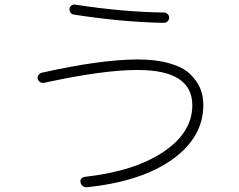

<svg xmlns="http://www.w3.org/2000/svg" viewBox="-20 -781 1040 835"><path d="M171.9 -420.9Q163.1 -418.9 154.8 -423.8Q146.5 -428.7 144 -438Q141.6 -447.3 147.5 -455.1Q153.3 -462.9 162.1 -464.8Q414.1 -521.5 577.1 -522.5Q659.2 -522.5 717.8 -505.4Q776.4 -488.3 806.6 -459Q836.9 -429.7 850.6 -397Q864.3 -364.3 864.3 -325.2Q864.3 -183.6 729 -87.4Q593.8 8.8 358.4 33.2Q348.6 34.2 340.3 28.3Q332 22.5 330.1 11.7Q328.1 2.9 333.5 -3.9Q338.9 -10.7 347.7 -11.7Q565.4 -36.1 690.9 -120.6Q816.4 -205.1 816.4 -323.2Q816.4 -477.5 576.2 -476.6Q426.8 -476.6 171.9 -420.9ZM307.6 -760.7Q517.6 -728.5 693.4 -726.6Q702.1 -726.6 709 -719.7Q715.8 -712.9 715.8 -704.1Q715.8 -695.3 709 -688.5Q702.1 -681.6 693.4 -681.6Q511.7 -684.6 299.8 -717.8Q291 -719.7 286.1 -727.1Q281.2 -734.4 282.2 -743.2Q283.2 -752 291 -757.3Q298.8 -762.7 307.6 -760.7Z"/></svg>

Font: Rounded-X Mgen+ 1m light
Style: Regular
Weight: 200
Designer: [Source Han Sans]
Ryoko NISHIZUKA  (kana & ideographs); Paul D. Hunt (Latin, Greek & Cyrillic); Wenlong ZHANG  (bopomofo
Version: Version 1.059.20150602